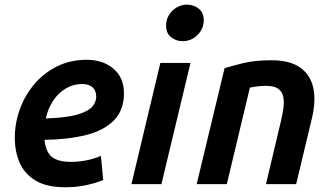

<svg xmlns="http://www.w3.org/2000/svg" viewBox="-20 -796 1425 830"><path d="M262 13.5Q182 13.5 134.2 -15.1Q86.5 -43.8 65.2 -92.1Q44 -140.5 44 -199.8Q44 -264 65.9 -324.1Q87.8 -384.2 128.5 -432.4Q169.2 -480.5 226.6 -509Q284 -537.5 355 -537.5Q425 -537.5 470.4 -499.1Q515.8 -460.8 515.8 -393Q515.8 -319 471.8 -274.9Q427.8 -230.8 350.1 -211.8Q272.5 -192.8 172.8 -191.5Q172.8 -190.5 172.8 -189.4Q172.8 -188.2 172.8 -187.2Q177 -156 188.6 -135.9Q200.2 -115.8 224.4 -106Q248.5 -96.2 286.8 -96.2Q319.5 -96.2 353.1 -102.8Q386.8 -109.2 416.2 -122.2L426.2 -18Q397 -5.2 354 4.1Q311 13.5 262 13.5ZM178 -284Q268 -287 314.9 -300.9Q361.8 -314.8 378.9 -335.1Q396 -355.5 396 -378Q396 -404.8 379.9 -418.8Q363.8 -432.8 335 -432.8Q296.8 -432.8 264.5 -413.6Q232.2 -394.5 209.9 -360.9Q187.5 -327.2 178 -284Z M548.2 0 673.2 -524H803.5L677.8 0ZM770 -618Q741.5 -618 719.8 -635Q698 -652 698 -685.8Q698 -711.2 710.9 -731.8Q723.8 -752.2 744.4 -764.1Q765 -776 788.5 -776Q816.8 -776 838.8 -758.9Q860.8 -741.8 860.8 -707.8Q860.8 -682.5 847.8 -662Q834.8 -641.5 814.5 -629.8Q794.2 -618 770 -618Z M830.2 0 950.8 -501.2Q986.5 -512.2 1034.5 -523.9Q1082.5 -535.5 1153.5 -535.5Q1233.5 -535.5 1278.2 -503.5Q1323 -471.5 1334.8 -414Q1346.5 -356.5 1326.8 -278L1260.2 0H1129.8L1193.2 -267.2Q1200.8 -298.8 1204.9 -327.1Q1209 -355.5 1204.4 -377.8Q1199.8 -400 1182.4 -412.5Q1165 -425 1129.5 -425Q1112.8 -425 1095.1 -422.9Q1077.5 -420.8 1060.2 -417.2L960.5 0Z"/></svg>

Font: Ubuntu Sans
Style: Italic
Weight: 400
Italic angle: -13.5°
Designer: Dalton Maag Ltd
Foundry: Dalton Maag Ltd
Version: Version 1.006